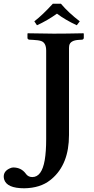

<svg xmlns="http://www.w3.org/2000/svg" viewBox="-103 -825 503 1027"><path d="M222.7 -805.2Q264.2 -756.3 323.7 -710.9L307.6 -689.9Q245.6 -718.8 201.7 -752Q150.9 -715.3 94.7 -689.9L80.6 -710.9Q124 -744.1 179.7 -805.2ZM69.8 122.1Q120.6 122.1 136.2 31.7Q144 -14.2 144 -81.1V-554.2Q144 -596.2 117.2 -605.5Q103 -610.4 73.2 -611.8L53.2 -612.8Q45.4 -614.3 43.9 -621.1V-645L45.9 -647Q140.1 -645 184.1 -645Q249.5 -645 342.8 -647L345.2 -645V-621.1Q343.3 -614.3 336.9 -612.8L319.8 -611.8Q272 -609.4 267.1 -580.6Q266.1 -574.7 266.1 -568.8V-103Q266.1 53.7 173.3 132.3Q169.4 135.7 166 138.2Q112.8 180.7 26.9 182.1Q-67.4 182.1 -81.1 133.8Q-83 126.5 -83 119.1Q-83 90.3 -50.8 75.7Q-40.5 70.8 -32.2 70.8Q9.8 70.8 34.2 103Q36.1 105.5 37.1 106.9Q49.3 122.1 69.8 122.1Z"/></svg>

Font: Linux Libertine O
Style: Semibold
Weight: 700
Designer: Philipp H. Poll
Foundry: Philipp H. Poll
Version: Version 5.0.0